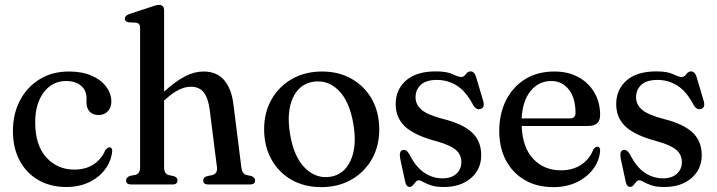

<svg xmlns="http://www.w3.org/2000/svg" viewBox="-20 -757 2942 788"><path d="M437 -339.5Q437 -315.5 422.5 -300.2Q408 -285 384.5 -285Q360.5 -285 347.8 -299Q335 -313 335 -336.5V-354.5Q335 -386 312.5 -405.2Q290 -424.5 250.5 -424.5Q195 -424.5 159.8 -378.2Q124.5 -332 124.5 -255Q124.5 -161 170 -111Q215.5 -61 284.5 -61Q332.5 -61 365 -83Q397.5 -105 412 -140.5Q421.5 -152.5 429.5 -152.5Q441 -152 440.5 -135.5Q436 -95 411.2 -61.8Q386.5 -28.5 345.5 -9Q304.5 10.5 252 10.5Q187.5 10.5 138 -17.8Q88.5 -46 60.8 -97.8Q33 -149.5 33 -219.5Q33 -288.5 61.5 -343.8Q90 -399 141.8 -431.2Q193.5 -463.5 263 -463.5Q317 -463.5 356 -446.5Q395 -429.5 416 -401Q437 -372.5 437 -339.5Z M653.5 -714V-381Q702 -424.5 740.2 -444Q778.5 -463.5 815 -463.5Q869.5 -463.5 899.8 -428.5Q930 -393.5 938 -329L970.5 -70.5Q973.5 -44 991 -39L1011.5 -34.5Q1027 -28.5 1027 -16.5Q1027 0 1006.5 0H834Q814 0 814 -17Q814 -28 828 -33.5L851 -38.5Q873.5 -44.5 870.5 -70L840.5 -308Q834 -355 816 -378Q798 -401 763 -401Q740.5 -401 715.5 -389.2Q690.5 -377.5 660.5 -350.5L653.5 -344.5V-69Q653.5 -44 672.5 -38.5L695 -33.5Q708.5 -28.5 708.5 -17Q708.5 0 689 0H518Q497.5 0 497.5 -16.5Q497.5 -29 513.5 -35L536 -39.5Q555 -45 555 -69V-641.5Q555 -661.5 539.5 -664L507 -665.5Q492.5 -668.5 492.5 -680.5Q492.5 -693 511 -699.5L596 -727.5Q609 -732 617.2 -734.5Q625.5 -737 632.5 -737Q653.5 -737 653.5 -714Z M1302 -463.5Q1371 -463.5 1424 -433Q1477 -402.5 1506.8 -349Q1536.5 -295.5 1536.5 -225.5Q1536.5 -157 1506.2 -103.8Q1476 -50.5 1422.2 -19.8Q1368.5 11 1298.5 11Q1229 11 1176.2 -19.2Q1123.5 -49.5 1093.8 -103.2Q1064 -157 1064 -227Q1064 -295 1094.2 -348.5Q1124.5 -402 1178.2 -432.8Q1232 -463.5 1302 -463.5ZM1336 -31.5Q1392.5 -40.5 1419 -98.2Q1445.5 -156 1430.5 -246.5Q1415 -340.5 1370.2 -385.5Q1325.5 -430.5 1266 -421.5Q1208 -412.5 1181.8 -354.8Q1155.5 -297 1170.5 -206.5Q1186 -113 1231.5 -67.8Q1277 -22.5 1336 -31.5Z M1796.5 -25Q1832.5 -25 1853 -43.8Q1873.5 -62.5 1873.5 -91.5Q1873.5 -122 1850.8 -141.8Q1828 -161.5 1772.5 -177Q1681.5 -201 1642.8 -237.2Q1604 -273.5 1604 -329.5Q1604 -389.5 1646.5 -426.8Q1689 -464 1768.5 -464Q1814 -464 1837.5 -452.5Q1861 -441 1873 -441Q1883.5 -441 1891.8 -452.5Q1900 -464 1911.5 -464Q1926 -464 1933 -444L1962 -346.5Q1971.5 -317 1954 -310.5Q1936 -303.5 1923 -324Q1893.5 -381 1856 -405Q1818.5 -429 1773 -429Q1729 -429 1707.2 -409Q1685.5 -389 1685.5 -358Q1685.5 -327 1710.8 -306Q1736 -285 1798 -269Q1879 -249 1917 -213.5Q1955 -178 1955 -120Q1955 -62.5 1912.8 -26Q1870.5 10.5 1801 10.5Q1768.5 10.5 1748.5 3.5Q1728.5 -3.5 1716.8 -10.2Q1705 -17 1698.5 -17Q1691.5 -17 1686 -10.2Q1680.5 -3.5 1674.8 3.2Q1669 10 1661.5 10Q1647.5 10 1643.5 -9L1623 -103.5Q1616.5 -136 1631.5 -141Q1647.5 -146 1661 -122.5Q1687 -71 1721.5 -48Q1756 -25 1796.5 -25Z M2443 -285Q2443 -240 2394.5 -240H2121Q2124.5 -151 2168.8 -104.5Q2213 -58 2282.5 -58Q2332 -58 2366.8 -82Q2401.5 -106 2414.5 -142.5Q2423.5 -155 2431.5 -155Q2443.5 -154.5 2443 -138Q2440 -98 2415 -64Q2390 -30 2347.8 -9.5Q2305.5 11 2251 11Q2183.5 11 2133.8 -18Q2084 -47 2056.5 -98.8Q2029 -150.5 2029 -219.5Q2029 -289.5 2056.5 -344.8Q2084 -400 2134.8 -431.8Q2185.5 -463.5 2255.5 -463.5Q2311.5 -463.5 2353.8 -440.5Q2396 -417.5 2419.5 -377.2Q2443 -337 2443 -285ZM2242.5 -424.5Q2191 -424.5 2157.8 -383.8Q2124.5 -343 2121 -271H2318.5Q2342 -271 2342 -293Q2342 -354.5 2314.5 -389.5Q2287 -424.5 2242.5 -424.5Z M2701.5 -25Q2737.5 -25 2758 -43.8Q2778.5 -62.5 2778.5 -91.5Q2778.5 -122 2755.8 -141.8Q2733 -161.5 2677.5 -177Q2586.5 -201 2547.8 -237.2Q2509 -273.5 2509 -329.5Q2509 -389.5 2551.5 -426.8Q2594 -464 2673.5 -464Q2719 -464 2742.5 -452.5Q2766 -441 2778 -441Q2788.5 -441 2796.8 -452.5Q2805 -464 2816.5 -464Q2831 -464 2838 -444L2867 -346.5Q2876.5 -317 2859 -310.5Q2841 -303.5 2828 -324Q2798.5 -381 2761 -405Q2723.5 -429 2678 -429Q2634 -429 2612.2 -409Q2590.5 -389 2590.5 -358Q2590.5 -327 2615.8 -306Q2641 -285 2703 -269Q2784 -249 2822 -213.5Q2860 -178 2860 -120Q2860 -62.5 2817.8 -26Q2775.5 10.5 2706 10.5Q2673.5 10.5 2653.5 3.5Q2633.5 -3.5 2621.8 -10.2Q2610 -17 2603.5 -17Q2596.5 -17 2591 -10.2Q2585.5 -3.5 2579.8 3.2Q2574 10 2566.5 10Q2552.5 10 2548.5 -9L2528 -103.5Q2521.5 -136 2536.5 -141Q2552.5 -146 2566 -122.5Q2592 -71 2626.5 -48Q2661 -25 2701.5 -25Z"/></svg>

Font: Fraunces 72pt S050
Style: Regular
Weight: 400
Version: Version 1.000; ttfautohint (v1.8.3)